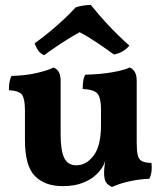

<svg xmlns="http://www.w3.org/2000/svg" viewBox="-20 -736 650 765"><path d="M230.2 5.6Q158.5 5.6 119 -34.7Q79.4 -75 79.4 -177.7V-296.3Q79.4 -338.6 69.1 -356.3Q58.9 -374.1 15.5 -376.7Q15.5 -391.9 17.5 -406.4Q19.5 -420.9 25.6 -433.5Q79.1 -434.5 124.4 -444.7Q169.8 -455 193.3 -467Q206.5 -461.9 214.1 -449.3Q221.6 -436.6 221.6 -412.6V-201.7Q221.6 -134.7 236.2 -106.1Q250.8 -77.4 283.7 -77.4Q324.3 -77.4 353.4 -116.5Q382.4 -155.6 382.4 -237.4V-301.3Q382.4 -343.6 369.7 -361.3Q356.9 -379.1 309.5 -381.7Q309.5 -396.9 311.3 -411.4Q313.1 -425.9 319.7 -438.5Q376.9 -439.5 425.2 -447.7Q473.4 -456 496.4 -467Q509.6 -461.9 517.1 -449.3Q524.7 -436.6 524.7 -412.6V-133.5L400.7 -97.6Q394.7 -79.9 385.4 -66.1Q376.1 -52.3 364.6 -41.3Q342.3 -20 309.1 -7.2Q275.9 5.6 230.2 5.6ZM426.5 9Q410.2 2.4 402.4 -9.7Q394.7 -21.8 394.7 -48.5Q394.7 -64.2 398 -85.5Q401.3 -106.8 407.3 -129.7L524.7 -167.3Q524.7 -136 528.7 -118.4Q532.7 -100.8 545.4 -94.1Q558.1 -87.3 583.5 -86.8Q585.6 -70.5 583.8 -54.1Q582.1 -37.7 574.9 -23.6Q539 -22.6 499.2 -14.3Q459.4 -6.1 426.5 9ZM156.2 -516Q140.3 -521.9 130.8 -537Q121.2 -552.2 118.6 -563.9Q159.2 -592.9 203.3 -631Q247.3 -669.2 281.3 -706.6Q294.5 -711.2 311.1 -713.7Q327.7 -716.3 342 -716.3Q371.1 -679.3 409.7 -637.9Q448.3 -596.5 495.4 -554.1Q485.1 -541.8 470.1 -532.4Q455 -522.9 434 -518.8Q404.1 -540.8 367.2 -565.7Q330.2 -590.6 297.2 -607.6Q284.6 -601 265.7 -589.6Q246.8 -578.2 226.1 -564.8Q205.5 -551.3 186.9 -538.4Q168.2 -525.5 156.2 -516Z"/></svg>

Font: Vollkorn
Style: Regular
Weight: 400
Designer: Friedrich Althausen
Foundry: Friedrich Althausen
Version: Version 5.001